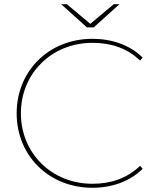

<svg xmlns="http://www.w3.org/2000/svg" viewBox="-20 -887 751 910"><path d="M418 3C510 3 596 -27 656 -87L644 -101C580 -40 503 -16 418 -16C225 -16 79 -161 79 -350C79 -539 225 -684 418 -684C503 -684 580 -661 644 -600L656 -614C596 -674 510 -703 418 -703C213 -703 59 -552 59 -350C59 -148 213 3 418 3ZM546 -867H519L408 -774L297 -867H270L392 -757H424Z"/></svg>

Font: Montserrat-Alt1 Thin
Style: Regular
Weight: 100
Designer: Differentunic
Foundry: Differentunic
Version: Version 7.222